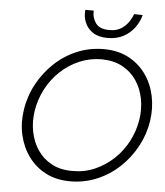

<svg xmlns="http://www.w3.org/2000/svg" viewBox="-60 -962 880 1024"><g transform="rotate(5 380.0 -450.0)"><path d="M355 -909H400Q397 -874 417.5 -843.5Q438 -813 490 -813Q526 -812 551 -826.5Q576 -841 592 -863.5Q608 -886 616 -909L662 -908Q653 -872 630 -840.5Q607 -809 571 -789.5Q535 -770 486 -770Q438 -770 408 -789.5Q378 -809 364.5 -841Q351 -873 355 -909ZM75 -350Q86 -423 121 -488Q156 -553 209 -603Q262 -653 329 -681Q396 -709 472 -709Q547 -709 603.5 -679.5Q660 -650 696.5 -599.5Q733 -549 747 -484.5Q761 -420 751 -350Q740 -277 705 -212Q670 -147 616.5 -97Q563 -47 496 -19Q429 9 354 9Q279 9 222.5 -20.5Q166 -50 129.5 -100.5Q93 -151 78.5 -215.5Q64 -280 75 -350ZM133 -350Q124 -292 134.5 -237.5Q145 -183 174 -140Q203 -97 249.5 -72Q296 -47 359 -47Q423 -46 479 -70Q535 -94 580 -136Q625 -178 654 -233Q683 -288 693 -350Q702 -409 691.5 -463Q681 -517 652 -560Q623 -603 576.5 -628Q530 -653 467 -654Q403 -654 346.5 -630Q290 -606 245.5 -564Q201 -522 172 -467Q143 -412 133 -350Z"/></g></svg>

Font: Jost* Light
Style: Italic
Weight: 300
Italic angle: -10°
Version: Version 3.7